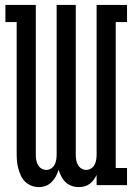

<svg xmlns="http://www.w3.org/2000/svg" viewBox="-20 -755 540 783"><path d="M138 8Q123 8 108.5 2.5Q94 -3 83 -13.5Q72 -24 65.5 -38Q59 -52 55 -66.5Q51 -81 49.5 -96Q48 -111 48 -126V-665H2V-735H126V-126Q126 -115 127.5 -104.5Q129 -94 134 -84Q139 -74 148.5 -68Q158 -62 169 -62Q179 -62 188.5 -68Q198 -74 203 -84Q208 -94 209.5 -104.5Q211 -115 211 -126V-735H289V-126Q289 -115 290.5 -104.5Q292 -94 297 -84Q302 -74 311.5 -68Q321 -62 331 -62Q342 -62 351.5 -68Q361 -74 366 -84Q371 -94 372.5 -104.5Q374 -115 374 -126V-735H498V-665H452V-70H498V0H374V-42Q369 -31 362 -21.5Q355 -12 345.5 -5Q336 2 324.5 5Q313 8 301 8Q286 8 272 3Q258 -2 247.5 -12Q237 -22 230 -35.5Q223 -49 219 -63Q215 -49 208 -36Q201 -23 190.5 -12.5Q180 -2 166.5 3Q153 8 138 8Z"/></svg>

Font: Iosevka Gothic
Style: Regular
Weight: 400
Monospace: yes
Designer: Belleve Invis
Foundry: Belleve Invis
Version: Version 15.5.1; ttfautohint (v1.8.4)